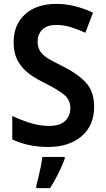

<svg xmlns="http://www.w3.org/2000/svg" viewBox="-20 -744 542 985"><path d="M463 -196Q463 -101 399 -45.5Q335 10 226 10Q176 10 128.5 0Q81 -10 43 -29V-149Q85 -129 134 -113.5Q183 -98 231 -98Q288 -98 314.5 -124Q341 -150 341 -189Q341 -233 307 -259.5Q273 -286 210 -318Q172 -336 135 -361.5Q98 -387 74 -427Q50 -467 50 -528Q50 -618 109 -671Q168 -724 269 -724Q318 -724 364 -712.5Q410 -701 457 -679L418 -576Q376 -595 340.5 -605.5Q305 -616 268 -616Q222 -616 197.5 -592.5Q173 -569 173 -531Q173 -502 185.5 -482Q198 -462 226 -444.5Q254 -427 298 -406Q377 -367 420 -321Q463 -275 463 -196ZM312 71Q300 104 280 144.5Q260 185 237 221H166V209Q171 190 177.5 163.5Q184 137 189.5 109.5Q195 82 197 61H312Z"/></svg>

Font: Noto Sans Gujarati SemiCondensed SemiBold
Style: Regular
Weight: 600
Width: 4
Designer: Jelle Bosma - Monotype Design Team, Universal Thirst
Foundry: Monotype Imaging Inc.
Version: Version 2.106; ttfautohint (v1.8.4.7-5d5b)